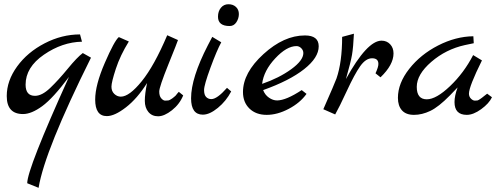

<svg xmlns="http://www.w3.org/2000/svg" viewBox="-20 -548 2374 916"><path d="M361.8 -383.8 371.1 -349.1Q276.9 -347.2 189.5 -287.1Q102.1 -227.1 102.1 -144Q102.1 -90.8 147 -90.8Q180.2 -90.8 219.5 -128.4Q258.8 -166 303.5 -220.5Q348.1 -274.9 375 -294.9L414.1 -272.9Q192.9 171.4 164.1 348.1L109.9 326.2Q109.9 258.3 309.1 -181.2Q232.9 -79.1 181.4 -41.5Q129.9 -3.9 89.8 -3.9Q12.2 -3.9 12.2 -89.8Q12.2 -162.6 61.5 -230.7Q110.8 -298.8 192.9 -341.3Q274.9 -383.8 361.8 -383.8Z M546.9 -371.1 594.7 -350.1Q553.7 -284.2 532.7 -220Q511.7 -155.8 511.7 -134.3Q511.7 -112.8 525.4 -99.9Q539.1 -86.9 556.6 -86.9Q596.7 -86.9 656.2 -160.4Q715.8 -233.9 777.8 -379.9L829.1 -356.9Q827.1 -349.1 783.4 -241Q739.7 -132.8 739.7 -111.3Q739.7 -89.8 749.3 -78.9Q758.8 -67.9 768.3 -67.9Q777.8 -67.9 783 -68.8Q788.1 -69.8 793 -73Q797.9 -76.2 801.3 -78.1Q804.7 -80.1 810.1 -85L817.9 -91.8Q819.8 -94.7 825.4 -101.3Q831.1 -107.9 833 -109.9L854 -92.8Q836.9 -50.8 800.3 -22Q763.7 6.8 734.4 6.8Q705.1 6.8 688 -13.7Q670.9 -34.2 670.9 -67.1Q670.9 -100.1 681.6 -151.9Q634.8 -77.6 580.8 -35.9Q526.9 5.9 489.7 5.9Q434.1 5.9 434.1 -72.8Q434.1 -142.1 480 -248Q525.9 -354 546.9 -371.1Z M891.6 -79.1Q891.6 -176.3 971.7 -332Q989.7 -366.2 992.7 -372.1L1035.6 -346.2Q1014.6 -308.1 984.1 -225.1Q953.6 -142.1 953.6 -118.7Q953.6 -95.2 963.6 -85.2Q973.6 -75.2 987.8 -75.2Q987.8 -75.2 988.3 -75.2Q1015.6 -75.2 1063 -128.9L1083 -111.8Q1059.1 -65.9 1019.5 -33.4Q980 -1 947.8 -1Q891.6 -1 891.6 -79.1ZM1075.7 -423.8Q1020 -423.8 1020 -468.3Q1020 -494.1 1033.9 -511Q1047.9 -527.8 1069.8 -527.8Q1091.8 -527.8 1105.7 -514.9Q1119.6 -502 1119.6 -481Q1119.6 -460 1107.7 -441.9Q1095.7 -423.8 1075.7 -423.8Z M1139.2 -108.9Q1139.2 -200.7 1236.8 -289.8Q1334.5 -378.9 1434.6 -378.9Q1500.5 -378.9 1500.5 -327.1Q1500.5 -272.9 1430.9 -218Q1361.3 -163.1 1235.4 -118.2Q1244.1 -95.2 1263.2 -82Q1282.2 -68.8 1302.2 -68.8Q1345.2 -69.3 1419.4 -118.2L1442.4 -100.1Q1411.6 -57.1 1357.4 -28.6Q1303.2 0 1252.2 0Q1201.2 0 1170.2 -30Q1139.2 -60.1 1139.2 -108.9ZM1230.5 -147.9Q1311.5 -175.8 1369.4 -217.8Q1427.2 -259.8 1427.2 -294.9Q1427.2 -308.1 1417.2 -318.1Q1407.2 -328.1 1394.5 -328.1Q1347.7 -328.1 1293 -269.5Q1238.3 -210.9 1230.5 -147.9Z M1522.5 -26.9Q1577.6 -151.9 1585.4 -173.8Q1612.3 -252 1612.3 -372.1L1668.5 -387.2Q1665.5 -322.3 1659.4 -286.6Q1653.3 -251 1630.4 -170.9Q1731.4 -354 1800.3 -354Q1825.2 -354 1841.3 -336.9Q1857.4 -319.8 1857.4 -293Q1857.4 -238.8 1795.4 -179.2L1771.5 -198.2Q1785.6 -229 1785.2 -243.2Q1785.2 -270 1755.1 -270Q1725.1 -270 1698.2 -231.9Q1671.4 -193.8 1634.8 -114.5Q1598.1 -35.2 1579.1 -2Z M1878.4 -81.1Q1878.4 -150.9 1932.4 -219.5Q1986.3 -288.1 2070.3 -331.1Q2154.3 -374 2238.3 -375L2240.2 -341.8L2198.2 -333Q2107.4 -313 2037.8 -252.9Q1968.3 -192.9 1968.3 -133.5Q1968.3 -74.2 2016.1 -74.2Q2061 -74.2 2127.2 -137.2Q2193.4 -200.2 2237.3 -285.2L2279.3 -259.8Q2217.3 -134.8 2217.3 -101.1Q2217.3 -86.9 2226.8 -77.4Q2236.3 -67.9 2245.8 -67.9Q2255.4 -67.9 2258.3 -68.8Q2261.2 -69.8 2264.2 -71.5Q2267.1 -73.2 2271.7 -76.2Q2276.4 -79.1 2279.8 -82Q2283.2 -85 2291.3 -91.1Q2299.3 -97.2 2304.2 -101.1L2327.1 -84Q2313 -54.2 2275.6 -27.1Q2238.3 0 2207 0Q2148.4 0 2148.4 -61Q2148.4 -90.8 2163.1 -130.9L2126.5 -92.8Q2072.3 -37.6 2032.7 -18.8Q1993.2 0 1955.1 0Q1917 0 1897.7 -21.5Q1878.4 -43 1878.4 -81.1Z"/></svg>

Font: Marck Script
Style: Regular
Weight: 400
Designer: Denis Masharov, Marck Fogel
Foundry: Denis Masharov
Version: Version 1.002